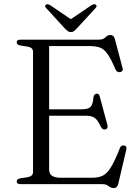

<svg xmlns="http://www.w3.org/2000/svg" viewBox="-20 -892 673 930"><path d="M61 -687Q61 -700 79.5 -700H460Q480 -700 490.5 -711.2Q501 -722.5 515.5 -722.5Q531 -722.5 536.5 -702.5L573.5 -563Q578.5 -547 563.5 -543Q546.5 -539.5 539 -556.5Q518 -606.5 501.2 -630.2Q484.5 -654 464.2 -661.5Q444 -669 411.5 -669H218V-362.5H375.5Q406 -362.5 418 -374Q430 -385.5 432.5 -419.5Q434.5 -436 446.5 -438Q459.5 -440.5 463.5 -423.5L500.5 -285.5Q504.5 -269.5 491 -265.5Q477.5 -262 470 -275.5Q453.5 -310.5 438.8 -321Q424 -331.5 396.5 -331.5H218V-70Q218 -31 273.5 -31H426.5Q457 -31 477.8 -41.2Q498.5 -51.5 517.5 -82.2Q536.5 -113 561 -175.5Q566.5 -188.5 579.5 -187.5Q596.5 -186 591.5 -166.5L553 -2Q548 19 530.5 19Q517.5 19 506.2 9.5Q495 0 476.5 0H79.5Q61 0 61 -13Q61 -24.5 77.5 -28L115 -34Q140 -38.5 140 -59V-641Q140 -661.5 115 -666L77.5 -672Q61 -675.5 61 -687ZM351 -753Q344 -745.5 338 -741Q332 -736.5 324 -736.5Q315 -736.5 308.8 -741Q302.5 -745.5 295 -753L204 -852.5Q193.5 -863 203 -869.5Q210.5 -874.5 223 -867L323 -799L423.5 -867Q436 -874.5 443.5 -869.5Q452.5 -863 442.5 -852.5Z"/></svg>

Font: Fraunces 9pt S000 Light
Style: Regular
Weight: 300
Version: Version 1.000; ttfautohint (v1.8.3)